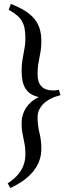

<svg xmlns="http://www.w3.org/2000/svg" viewBox="-20 -801 376 975"><path d="M287.1 -317.9Q229 -302.7 200 -273.2Q170.9 -243.7 170.9 -206.1Q170.9 -186.5 172.4 -172.4Q173.8 -158.2 175.8 -147Q177.7 -135.7 180.4 -126Q183.1 -116.2 185.1 -104.7Q187 -93.3 188.5 -79.1Q189.9 -64.9 189.9 -44.9Q189.9 -11.7 179 17.1Q168 45.9 147.5 70.8Q127 95.7 97.7 116.5Q68.4 137.2 32.2 153.8L19 129.9Q38.1 118.2 54.4 103.3Q70.8 88.4 83 70.1Q95.2 51.8 102.1 30Q108.9 8.3 108.9 -17.1Q108.9 -45.4 106 -63.2Q103 -81.1 99.4 -96.9Q95.7 -112.8 92.8 -131.1Q89.8 -149.4 89.8 -178.2Q89.8 -198.2 95.7 -217.8Q101.6 -237.3 113 -254.4Q124.5 -271.5 140.9 -285.4Q157.2 -299.3 178.2 -308.1Q153.3 -313 136.5 -324Q119.6 -335 109.1 -351.8Q98.6 -368.7 94.2 -390.9Q89.8 -413.1 89.8 -440.4Q89.8 -469.2 92.8 -489.7Q95.7 -510.3 99.4 -528.3Q103 -546.4 106 -564.5Q108.9 -582.5 108.9 -606.4Q108.9 -633.8 105.2 -654.8Q101.6 -675.8 92 -692.6Q82.5 -709.5 65.9 -723.4Q49.3 -737.3 23.9 -751.5L35.2 -781.2Q76.2 -765.1 105.7 -746.8Q135.3 -728.5 153.8 -706.1Q172.4 -683.6 181.2 -656Q189.9 -628.4 189.9 -593.3Q189.9 -564.5 187 -545.4Q184.1 -526.4 180.4 -509Q176.8 -491.7 173.8 -471.9Q170.9 -452.1 170.9 -422.4Q170.9 -382.8 190.7 -362.3Q210.4 -341.8 247.1 -341.8Q253.4 -341.8 256.3 -341.8Q259.3 -341.8 261.7 -342Q264.2 -342.3 267.8 -343Q271.5 -343.8 278.8 -345.2L287.1 -317.9Z"/></svg>

Font: Gentium
Style: Regular
Weight: 400
Designer: J. Victor Gaultney
Version: Version 1.03; 2011; OFL 1.1 release